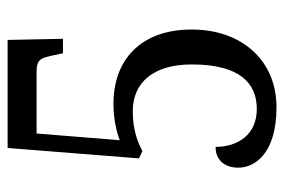

<svg xmlns="http://www.w3.org/2000/svg" viewBox="-144 -610 764 517"><g transform="rotate(-90 238.5 -352.0)"><path d="M208 10C334 10 417 -84 417 -218C417 -358 333 -429 217 -429C175 -429 139 -420 119 -412L137 -636H303C338 -636 340 -624 348 -589L353 -565H392L389 -714H98L70 -360L90 -351C112 -363 145 -377 197 -377C273 -377 323 -323 323 -218C323 -87 271 -43 203 -43C134 -43 101 -94 101 -154C65 -154 45 -129 45 -93C45 -50 81 10 208 10Z"/></g></svg>

Font: Noto Serif Devanagari Condensed
Style: Regular
Weight: 400
Width: 3
Designer: Universal Thirst, Indian Type Foundry and the Monotype Design Team
Foundry: Monotype Imaging Inc.
Version: Version 2.004